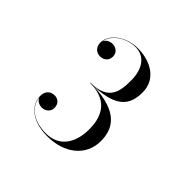

<svg xmlns="http://www.w3.org/2000/svg" viewBox="-126 -1032 701 701"><g transform="rotate(45 225.0 -681.0)"><path d="M353.5 -577C353.5 -640.5 322 -696 192.5 -700.5C315.5 -704.5 335.5 -754 335.5 -811.5C335.5 -878 276.5 -912.5 209.5 -912.5C148.5 -912.5 97.5 -874 97.5 -830.5C97.5 -806 114 -793.5 132.5 -793.5C147.5 -793.5 166.5 -802.5 166.5 -826.5C166.5 -847.5 150 -858.5 132.5 -858.5C119.5 -858.5 103.5 -851 99.5 -837.5C104.5 -876.5 151 -909.5 200.5 -909.5C248 -909.5 275 -871 275 -811.5C275 -758 270 -701 175 -701V-699.5C276 -699.5 293 -630.5 293 -577C293 -511.5 263 -455 191.5 -455C122 -455 84.5 -491 81.5 -532C85 -519.5 99 -511 114 -511C132 -511 148 -523.5 148 -542.5C148 -564 134.5 -576 116 -576C95 -576 80 -562 80 -537.5C80 -494 118.5 -451 203.5 -451C288 -451 353.5 -499 353.5 -577Z"/></g></svg>

Font: Bodoni* 96pt
Style: Regular
Weight: 400
Version: Version 2.3